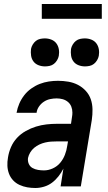

<svg xmlns="http://www.w3.org/2000/svg" viewBox="-20 -932 540 960"><path d="M157 8Q136 8 116 4.5Q96 1 77.5 -7.5Q59 -16 45.5 -30.5Q32 -45 25 -63.5Q18 -82 17 -102.5Q16 -123 20 -145Q24 -171 35 -196.5Q46 -222 65 -242.5Q84 -263 109 -277Q134 -291 160 -299Q186 -307 212.5 -310Q239 -313 265 -313H335L340 -347Q341 -352 341.5 -358Q342 -364 342 -369Q342 -385 336.5 -399Q331 -413 319.5 -422.5Q308 -432 293.5 -436Q279 -440 263 -440Q247 -440 230.5 -436.5Q214 -433 199.5 -423.5Q185 -414 175 -399.5Q165 -385 163 -369V-368H63V-369Q67 -392 76.5 -414Q86 -436 101 -455.5Q116 -475 136.5 -489.5Q157 -504 179 -512.5Q201 -521 224 -524.5Q247 -528 270 -528Q296 -528 322 -523.5Q348 -519 370 -507.5Q392 -496 409 -477.5Q426 -459 434 -435.5Q442 -412 442.5 -385.5Q443 -359 439 -332L384 0H283L297 -89Q287 -69 272.5 -50.5Q258 -32 240 -18.5Q222 -5 200 1.5Q178 8 157 8ZM200 -80Q222 -80 244 -90Q266 -100 281 -118Q296 -136 304.5 -158Q313 -180 316 -202L320 -225H265Q250 -225 235.5 -224Q221 -223 206 -219.5Q191 -216 177 -209.5Q163 -203 151 -193Q139 -183 131 -169.5Q123 -156 120 -142Q118 -126 124 -112.5Q130 -99 142.5 -92Q155 -85 170 -82.5Q185 -80 200 -80ZM405 -600Q388 -600 372.5 -606Q357 -612 347.5 -624.5Q338 -637 335.5 -653.5Q333 -670 335 -687Q337 -698 343.5 -709Q350 -720 359.5 -727.5Q369 -735 381 -737.5Q393 -740 404 -740Q421 -740 436.5 -734Q452 -728 461.5 -715.5Q471 -703 474 -686.5Q477 -670 474 -653Q472 -642 465.5 -631Q459 -620 449.5 -612.5Q440 -605 428 -602.5Q416 -600 405 -600ZM205 -600Q188 -600 172.5 -606Q157 -612 147.5 -624.5Q138 -637 135.5 -653.5Q133 -670 135 -687Q137 -698 143.5 -709Q150 -720 159.5 -727.5Q169 -735 181 -737.5Q193 -740 204 -740Q221 -740 236.5 -734Q252 -728 261.5 -715.5Q271 -703 274 -686.5Q277 -670 274 -653Q272 -642 265.5 -631Q259 -620 249.5 -612.5Q240 -605 228 -602.5Q216 -600 205 -600ZM489 -838H189V-912H489Z"/></svg>

Font: Iosevka Term Curly SmBd Obl
Style: Regular
Weight: 600
Italic angle: -9°
Designer: Belleve Invis
Foundry: Belleve Invis
Version: Version 32.3.0